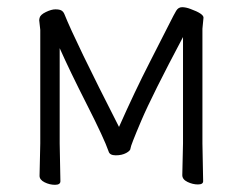

<svg xmlns="http://www.w3.org/2000/svg" viewBox="-20 -505 675 534"><path d="M487 -18 489 -106V-402Q403 -240 373 -169.5Q343 -99 343 -92.5Q343 -86 331 -79.5Q319 -73 302 -73Q285 -73 282 -84Q270 -119 222 -213.5Q174 -308 146 -371V-106L148 -1Q148 9 133 9Q118 9 104 2Q90 -5 90 -16L92 -106V-422L89 -449L90 -455Q92 -464 107.5 -471.5Q123 -479 134 -479Q145 -479 150.5 -476Q156 -473 159 -466Q189 -391 311 -152Q355 -251 396.5 -332Q438 -413 451 -439Q464 -465 470 -475Q476 -485 486.5 -485Q497 -485 510 -480Q546 -467 546 -456L543 -425V-106L545 -1Q545 8 530.5 8Q516 8 501.5 1Q487 -6 487 -18Z"/></svg>

Font: LXGW WenKai Lite Light
Style: Regular
Weight: 300
Designer: LXGW / Fontworks Inc.
Foundry: LXGW / Fontworks Inc.
Version: Version 1.511; March 25, 2025